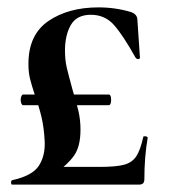

<svg xmlns="http://www.w3.org/2000/svg" viewBox="-20 -500 472 520"><path d="M368 -129Q368 -131 372 -131Q375 -131 377.5 -130Q380 -129 380 -127Q371 -75 371 -15Q371 -7 367.5 -3.5Q364 0 356 0H13Q10 0 10 -5.5Q10 -11 13 -12Q68 -24 85.5 -51.5Q103 -79 101 -118Q99 -155 92.5 -182.5Q86 -210 75 -241Q65 -271 61 -288Q57 -305 57 -327Q57 -406 111 -443Q165 -480 247 -480Q293 -480 336 -467Q351 -461 352 -448L359 -344Q359 -340 354 -340Q350 -340 347 -344Q313 -405 288.5 -432.5Q264 -460 226 -460Q188 -460 172 -432.5Q156 -405 156 -363Q156 -337 161 -316Q166 -295 177 -255Q187 -223 192.5 -199Q198 -175 198 -149Q198 -103 180.5 -78.5Q163 -54 129 -30L99 -48H251Q295 -48 316.5 -54Q338 -60 349 -76.5Q360 -93 368 -129ZM281 -230Q281 -215 274 -215H43Q40 -215 38 -219.5Q36 -224 36 -230Q36 -235 38 -239.5Q40 -244 43 -244H274Q281 -244 281 -230Z"/></svg>

Font: Cormorant SC
Style: Bold
Weight: 700
Designer: Christian Thalmann (Catharsis Fonts)
Foundry: Catharsis Fonts
Version: Version 4.000